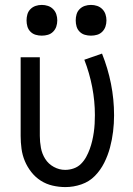

<svg xmlns="http://www.w3.org/2000/svg" viewBox="-20 -753 540 781"><path d="M246 8Q220 8 194 2Q168 -4 146 -18Q124 -32 107.5 -53Q91 -74 81 -98Q71 -122 67.5 -148Q64 -174 64 -200V-520H142V-200Q142 -176 146.5 -151.5Q151 -127 164 -106.5Q177 -86 199 -74Q221 -62 245 -62Q263 -62 280 -68Q297 -74 309.5 -86.5Q322 -99 330.5 -114.5Q339 -130 345 -146.5Q351 -163 355 -180Q359 -197 361.5 -214.5Q364 -232 365 -249.5Q366 -267 366 -285Q366 -342 355 -399Q344 -456 323 -510L395 -535Q419 -475 431.5 -412Q444 -349 444 -284Q444 -251 440 -218Q436 -185 427.5 -153Q419 -121 404 -91Q389 -61 366 -37.5Q343 -14 311 -3Q279 8 246 8ZM350 -608Q337 -608 325 -611.5Q313 -615 304 -624Q295 -633 291.5 -645Q288 -657 288 -670Q288 -683 291.5 -695Q295 -707 304 -716Q313 -725 325 -729Q337 -733 350 -733Q363 -733 375 -729Q387 -725 396 -716Q405 -707 409 -695Q413 -683 413 -670Q413 -657 409 -645Q405 -633 396 -624Q387 -615 375 -611.5Q363 -608 350 -608ZM150 -608Q137 -608 125 -611.5Q113 -615 104 -624Q95 -633 91.5 -645Q88 -657 88 -670Q88 -683 91.5 -695Q95 -707 104 -716Q113 -725 125 -729Q137 -733 150 -733Q163 -733 175 -729Q187 -725 196 -716Q205 -707 209 -695Q213 -683 213 -670Q213 -657 209 -645Q205 -633 196 -624Q187 -615 175 -611.5Q163 -608 150 -608Z"/></svg>

Font: Iosevka Curly
Style: Regular
Weight: 400
Monospace: yes
Designer: Belleve Invis
Foundry: Belleve Invis
Version: Version 22.1.2; ttfautohint (v1.8.4)